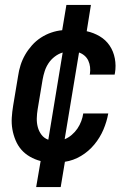

<svg xmlns="http://www.w3.org/2000/svg" viewBox="-20 -648 540 775"><path d="M126 107 144 2Q121 -4 101 -15.5Q81 -27 66.5 -43.5Q52 -60 43 -81.5Q34 -103 30 -126Q26 -149 27.5 -173Q29 -197 33 -221L53 -341Q56 -363 63 -385Q70 -407 81.5 -427Q93 -447 109 -465Q125 -483 145 -496Q165 -509 187 -516.5Q209 -524 231 -526L248 -628H347L330 -522Q358 -516 382.5 -501.5Q407 -487 422.5 -464Q438 -441 443.5 -412Q449 -383 444 -353Q443 -351 443 -349.5Q443 -348 443 -347H342Q342 -348 342.5 -348.5Q343 -349 343 -350Q345 -364 343.5 -377.5Q342 -391 336.5 -403Q331 -415 321 -423.5Q311 -432 299 -436L241 -86Q256 -92 269.5 -103.5Q283 -115 292.5 -129Q302 -143 308 -159Q314 -175 316 -190H417Q411 -157 397.5 -125Q384 -93 361 -65Q338 -37 307 -18.5Q276 0 242 5L225 107ZM175 -84 233 -436Q233 -436 233 -436Q233 -436 233 -436Q216 -431 201 -419.5Q186 -408 176 -393Q166 -378 160.5 -361Q155 -344 152 -327L132 -207Q129 -189 128.5 -170.5Q128 -152 132.5 -135Q137 -118 147.5 -104Q158 -90 175 -84Z"/></svg>

Font: Iosevka SS04 Semibold Oblique
Style: Regular
Weight: 600
Italic angle: -9°
Monospace: yes
Designer: Belleve Invis
Foundry: Belleve Invis
Version: Version 19.0.0; ttfautohint (v1.8.4)